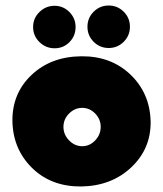

<svg xmlns="http://www.w3.org/2000/svg" viewBox="-20 -675 591 696"><path d="M275 1Q385 -1 456.5 -69Q528 -137 526 -236Q523 -338 452.5 -405Q382 -472 275 -471Q165 -470 94.5 -403.5Q24 -337 25 -236Q27 -134 96.5 -66Q166 2 275 1ZM325 -166Q305 -145 278 -145Q251 -145 230.5 -166Q210 -187 210 -215Q210 -243 230.5 -263.5Q251 -284 278 -284Q305 -284 325 -263.5Q345 -243 345 -215Q345 -187 325 -166ZM319.5 -523.5Q342 -501 374 -501Q406 -501 428.5 -523.5Q451 -546 451 -578Q451 -610 428.5 -632.5Q406 -655 374 -655Q342 -655 319.5 -632.5Q297 -610 297 -578Q297 -546 319.5 -523.5ZM178 -654Q146 -654 123 -631.5Q100 -609 100 -577Q100 -545 123 -522.5Q146 -500 178 -500Q210 -500 232 -522.5Q254 -545 254 -577Q254 -609 231.5 -631.5Q209 -654 178 -654Z"/></svg>

Font: Cherry Bomb
Style: Regular
Weight: 400
Designer: satsuyako
Foundry: satsuyako
Version: Version 4.0